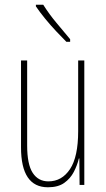

<svg xmlns="http://www.w3.org/2000/svg" viewBox="-20 -783 448 813"><path d="M337 -527V0H317L316 -112H314Q307 -83 292.5 -55Q278 -27 252 -8.5Q226 10 183 10Q69 10 69 -159V-527H95V-167Q95 -87 118.5 -51Q142 -15 185 -15Q242 -15 276.5 -67Q311 -119 311 -228V-527ZM163 -763Q189 -722 218.5 -687Q248 -652 277 -617V-606H261Q242 -625 218 -650.5Q194 -676 171.5 -703.5Q149 -731 132 -756V-763Z"/></svg>

Font: Noto Sans Thai ExtCond Thin
Style: Regular
Weight: 100
Width: 2
Designer: Monotype Design Team
Foundry: Monotype Imaging Inc.
Version: Version 2.002; ttfautohint (v1.8.4.7-5d5b)